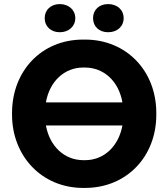

<svg xmlns="http://www.w3.org/2000/svg" viewBox="-20 -908 825 941"><path d="M273 -750C316 -750 349 -778 349 -819C349 -860 316 -888 273 -888C230 -888 199 -860 199 -819C199 -778 230 -750 273 -750ZM510 -750C554 -750 586 -778 586 -819C586 -860 554 -888 510 -888C466 -888 436 -860 436 -819C436 -778 466 -750 510 -750ZM39 -346C39 -143 185 13 387 13H397C600 13 746 -140 746 -345V-355C746 -560 600 -714 397 -714H387C183 -714 39 -560 39 -354ZM205 -406C223 -510 296 -577 388 -577H396C489 -577 562 -510 580 -406ZM580 -293C561 -190 489 -123 397 -123H389C296 -123 224 -190 205 -293Z"/></svg>

Font: Fixel Display Bold
Style: Bold
Weight: 700
Designer: AlfaBravo + MacPaw
Foundry: Kyrylo Tkachov, Marchela Mozhyna, Serhii Makarenko, Maria Weinstein, Zakhar Kryvoshyya
Version: Version 1.211